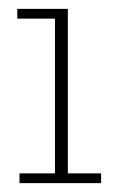

<svg xmlns="http://www.w3.org/2000/svg" viewBox="-20 -413 277 433"><path d="M24 0V-22H104V-371H19V-393H133V-22H208V0Z"/></svg>

Font: Rokkitt Thin
Style: Regular
Weight: 250
Version: Version 3.103